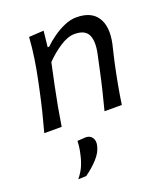

<svg xmlns="http://www.w3.org/2000/svg" viewBox="-144 -609 869 996"><g transform="rotate(-20 291.0 -111.5)"><path d="M32 0Q47 -55 59.8 -106.5Q72.5 -158 85.5 -219L96 -269Q107.5 -323.5 116.2 -381.2Q125 -439 128.5 -496L210.5 -501L201 -413H209.5Q231 -434.5 261.8 -456.5Q292.5 -478.5 326.5 -493.2Q360.5 -508 393 -508Q475 -508 508.2 -456.5Q541.5 -405 522.5 -315Q518 -294 512 -270.8Q506 -247.5 500 -219Q487 -158 477.5 -106.5Q468 -55 460 0H364.5Q379 -55 391.2 -105.8Q403.5 -156.5 416 -215.5L432.5 -292.5Q446.5 -359 429.2 -394.5Q412 -430 354.5 -430Q317.5 -430 273 -400.8Q228.5 -371.5 192.5 -334L167.5 -216Q155 -156.5 145.8 -105.8Q136.5 -55 128 0ZM116 285Q140.5 254.5 152.5 225.8Q164.5 197 171.5 162.5Q179 130 180 96.5L227.5 93.5Q251.5 94.5 262.2 111.8Q273 129 268 152Q261 189 229.5 223Q198 257 160 283.5Z"/></g></svg>

Font: Commissioner Flair
Style: Italic
Weight: 400
Italic angle: -12°
Designer: Kostas Bartsokas
Foundry: Kostas Bartsokas
Version: Version 1.000; ttfautohint (v1.8.3)